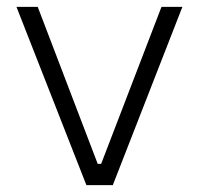

<svg xmlns="http://www.w3.org/2000/svg" viewBox="-20 -540 581 560"><path d="M232 0H309L512 -520H451L275 -62H265L90 -520H28Z"/></svg>

Font: Fixel Text Light
Style: Regular
Weight: 300
Width: 4
Designer: AlfaBravo + MacPaw
Foundry: Kyrylo Tkachov, Marchela Mozhyna, Serhii Makarenko, Maria Weinstein, Zakhar Kryvoshyya
Version: Version 1.211